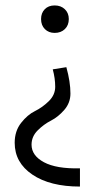

<svg xmlns="http://www.w3.org/2000/svg" viewBox="-20 -488 405 706"><path d="M233 -418Q233 -395 218.5 -381Q204 -367 181 -367Q159 -367 145 -381Q131 -395 131 -418Q131 -440 144.5 -454Q158 -468 181 -468Q204 -468 218.5 -454Q233 -440 233 -418ZM224 -241Q239 -187 239 -144Q239 -110 216.5 -84Q194 -58 167.5 -44.5Q141 -31 118.5 -8.5Q96 14 96 44Q96 84 141.5 108.5Q187 133 274 131V198Q164 198 99 154Q34 110 34 37Q34 -6 57.5 -36Q81 -66 108.5 -79.5Q136 -93 159.5 -116Q183 -139 183 -169Q183 -200 174 -233Z"/></svg>

Font: EauTestInfant
Style: Regular
Weight: 400
Designer: Christian Thalmann (Catharsis Fonts)
Version: Version 0.001;PS 000.001;hotconv 1.0.88;makeotf.lib2.5.64775